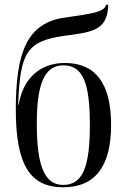

<svg xmlns="http://www.w3.org/2000/svg" viewBox="-20 -784 537 814"><path d="M248 10C385 10 451 -81 451 -254C451 -431 385 -517 255 -517C158 -517 80 -461 59 -340H57C65 -564 94 -611 259 -633C375 -648 436 -657 439 -764H430C422 -732 368 -726 259 -710C95 -689 47 -564 47 -319C47 -84 108 10 248 10ZM248 0C171 0 136 -76 136 -259C136 -430 169 -507 249 -507C331 -507 361 -433 361 -255C361 -74 330 0 248 0Z"/></svg>

Font: Noto Serif Display Condensed
Style: Regular
Weight: 400
Width: 3
Designer: Monotype Design Team
Foundry: Monotype Imaging Inc.
Version: Version 2.009